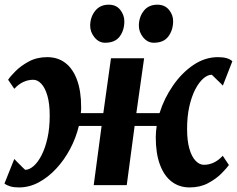

<svg xmlns="http://www.w3.org/2000/svg" viewBox="-22 -810 1037 840"><path d="M61.5 10Q38.5 10 23.2 5.5Q8 1 -2.5 -7L40.5 -114.5Q45.5 -109 51.5 -103Q57.5 -97 64 -90.5Q70.5 -84 76.5 -78Q82.5 -72 88 -67Q106 -67 125 -83.5Q144 -100 160 -131.2Q176 -162.5 185.8 -206.2Q195.5 -250 195.5 -304Q195.5 -356 185.5 -390.8Q175.5 -425.5 159 -443.2Q142.5 -461 123.5 -461Q100.5 -461 79.8 -451.2Q59 -441.5 40.5 -421.5L13.5 -461Q22.5 -475 45.8 -498.5Q69 -522 104.2 -541Q139.5 -560 184.5 -560Q230.5 -560 263.8 -534.8Q297 -509.5 315 -460.5Q333 -411.5 333 -341Q333 -334.5 332.8 -328Q332.5 -321.5 331.5 -315H430L463.5 -555H608.5L574.5 -315H676Q696 -379.5 734.8 -435.5Q773.5 -491.5 824.2 -525.8Q875 -560 931.5 -560Q954 -560 969.5 -555.5Q985 -551 994.5 -542L953 -435.5Q948 -441 941.8 -447Q935.5 -453 928.8 -459.5Q922 -466 916 -472Q910 -478 904.5 -483Q886.5 -483 867.5 -466.5Q848.5 -450 832.2 -418.8Q816 -387.5 806.2 -343.8Q796.5 -300 796.5 -246Q796.5 -194.5 806.5 -159.5Q816.5 -124.5 833.5 -106.8Q850.5 -89 870 -89Q893 -89 913.5 -98.8Q934 -108.5 952.5 -128.5L979.5 -88Q970 -74.5 946.8 -51Q923.5 -27.5 888.5 -8.8Q853.5 10 808 10Q762.5 10 729.2 -15.2Q696 -40.5 677.8 -89.5Q659.5 -138.5 659.5 -209Q659.5 -221.5 660.5 -233.8Q661.5 -246 663.5 -259H567L532.5 0H388L422.5 -259H323Q310.5 -207 285 -158.8Q259.5 -110.5 224.2 -72.5Q189 -34.5 147.5 -12.2Q106 10 61.5 10ZM438 -623Q410.5 -623 391.2 -646.8Q372 -670.5 372.5 -699.5Q373.5 -737 395 -763.2Q416.5 -789.5 453.5 -789.5Q486.5 -789.5 504.2 -766.8Q522 -744 522 -716.5Q522 -678 501.8 -650.5Q481.5 -623 438 -623ZM651 -623Q623.5 -623 604.2 -646.8Q585 -670.5 585.5 -699.5Q586.5 -737 607.5 -763.2Q628.5 -789.5 666.5 -789.5Q699 -789.5 717.5 -766.8Q736 -744 735.5 -716.5Q735 -678 714.5 -650.5Q694 -623 651 -623Z"/></svg>

Font: Merriweather ExtraBold
Style: Italic
Weight: 800
Italic angle: -7.8°
Version: Version 2.101